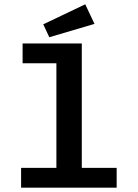

<svg xmlns="http://www.w3.org/2000/svg" viewBox="-20 -872 640 892"><path d="M78 0V-92H242V-578H85V-670H360V-92H522V0ZM209 -699 181 -759 376 -852 419 -761Z"/></svg>

Font: Inconsolata Expanded Bold
Style: Regular
Weight: 700
Width: 7
Monospace: yes
Designer: Raph Levien, Cyreal, Brenton Simpson
Foundry: Raph Levien, Cyreal, Google
Version: Version 3.001; ttfautohint (v1.8.2.53-6de2)